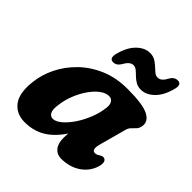

<svg xmlns="http://www.w3.org/2000/svg" viewBox="-190 -835 986 986"><g transform="rotate(45 303.0 -342.0)"><path d="M493.5 -181Q479.5 -130.5 506.5 -130.5Q515.5 -130.5 521.5 -133.8Q527.5 -137 536 -142Q550.5 -151 562 -144Q570.5 -139.5 572.2 -125.8Q574 -112 565.5 -88Q548.5 -42.5 505.5 -15Q462.5 12.5 403 12.5Q373.5 12.5 355.2 -9.2Q337 -31 337 -70Q337 -88.5 338.5 -105Q298.5 -45 250 -16.2Q201.5 12.5 138.5 12.5Q79 12.5 45.8 -29.5Q12.5 -71.5 22 -160Q28 -219.5 56 -276.8Q84 -334 131.8 -380.5Q179.5 -427 245 -454.8Q310.5 -482.5 391.5 -482.5Q502 -482.5 543.5 -461.8Q585 -441 581 -404.5Q578.5 -384.5 568.8 -373.8Q559 -363 548.2 -353Q537.5 -343 533 -326ZM199 -174Q193 -134 202.5 -118Q212 -102 228 -102Q249.5 -102 274.5 -123Q299.5 -144 322.8 -178.5Q346 -213 362.8 -255Q379.5 -297 384 -339.5Q386.5 -363 377.2 -376.2Q368 -389.5 352 -389.5Q327.5 -389.5 302.8 -371Q278 -352.5 256.2 -321.2Q234.5 -290 219.2 -251.8Q204 -213.5 199 -174ZM443 -527.5Q421 -527.5 404.8 -537Q388.5 -546.5 376 -559Q363.5 -571.5 352 -581Q340.5 -590.5 327 -590.5Q302 -590.5 280 -549.5Q265.5 -526.5 243 -526.5Q212 -526.5 224 -571Q240.5 -632 273.5 -663.5Q306.5 -695 343 -695Q365.5 -695 381.5 -685.5Q397.5 -676 410.2 -663.8Q423 -651.5 434.5 -642Q446 -632.5 459.5 -632.5Q474 -632.5 485 -642.8Q496 -653 506.5 -673.5Q520.5 -696 543.5 -696Q574.5 -696 562.5 -652Q546 -590.5 512.8 -559Q479.5 -527.5 443 -527.5Z"/></g></svg>

Font: Fraunces 9pt S100
Style: Bold Italic
Weight: 700
Italic angle: -16°
Version: Version 1.000; ttfautohint (v1.8.3)